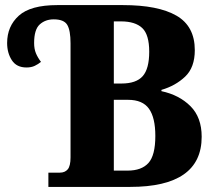

<svg xmlns="http://www.w3.org/2000/svg" viewBox="-20 -734 842 754"><path d="M170 0V-56H215Q235 -56 246 -69Q257 -82 257 -116V-564Q257 -615 244 -636.5Q231 -658 191 -658Q158 -658 136 -638Q114 -618 114 -565Q114 -542 121 -525Q128 -508 141 -491Q130 -482 116.5 -475.5Q103 -469 84 -469Q45 -469 26.5 -497.5Q8 -526 8 -565Q8 -631 54 -672.5Q100 -714 205 -714H463Q601 -714 673 -672.5Q745 -631 745 -537Q745 -469 707 -433Q669 -397 614 -381V-376Q684 -361 728 -317Q772 -273 772 -197Q772 0 491 0ZM457 -406Q515 -406 540.5 -435Q566 -464 566 -531Q566 -598 538.5 -624Q511 -650 455 -650H427V-406ZM481 -64Q536 -64 563 -94Q590 -124 590 -200Q590 -272 565 -307Q540 -342 483 -342H427V-64Z"/></svg>

Font: Noto Serif SemiCondensed ExtraBold
Style: Regular
Weight: 800
Width: 4
Designer: Monotype Design Team
Foundry: Monotype Imaging Inc.
Version: Version 2.015